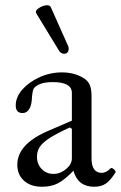

<svg xmlns="http://www.w3.org/2000/svg" viewBox="-20 -701 461 732"><path d="M140 11Q97 11 71.5 -12Q46 -35 46 -73Q46 -150 159 -200L254 -241V-347Q254 -388 181 -388Q128 -388 109 -364Q103 -355 101 -318Q99 -296 90 -283Q81 -270 66 -270Q40 -270 40 -299Q40 -331 65 -359.5Q90 -388 130.5 -406.5Q171 -425 216 -425Q260 -425 294 -406Q313 -396 321 -380Q329 -364 329 -334V-97Q329 -42 368 -42Q385 -42 401 -59Q406 -63 414.5 -55.5Q423 -48 420 -43Q401 -13 383.5 -1Q366 11 339 11Q277 11 260 -50Q226 -15 200.5 -2Q175 11 140 11ZM184 -38Q210 -38 232 -56.5Q254 -75 254 -97V-210L246 -215Q198 -193 170.5 -175.5Q143 -158 132 -141.5Q121 -125 121 -103Q121 -75 139 -56.5Q157 -38 184 -38ZM224 -496Q211 -496 203 -511L119 -649Q112 -660 128.5 -670.5Q145 -681 160 -681Q170 -681 174 -673L240 -525Q244 -515 240 -505.5Q236 -496 224 -496Z"/></svg>

Font: Junicode SmExp
Style: Regular
Weight: 400
Width: 6
Designer: Peter S. Baker
Version: Version 2.205; ttfautohint (v1.8.4)